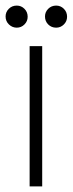

<svg xmlns="http://www.w3.org/2000/svg" viewBox="-36 -667 260 687"><path d="M70 0V-502H115V0ZM24 -568Q8 -568 -4 -579.5Q-16 -591 -16 -608Q-16 -624 -4.5 -635.5Q7 -647 24 -647Q40 -647 51.5 -635.5Q63 -624 63 -607Q63 -591 51.5 -579.5Q40 -568 24 -568ZM165 -568Q148 -568 136.5 -579.5Q125 -591 125 -608Q125 -624 136.5 -635.5Q148 -647 165 -647Q181 -647 192.5 -635.5Q204 -624 204 -607Q204 -591 192.5 -579.5Q181 -568 165 -568Z"/></svg>

Font: DM Sans 16pt ExtraLight
Style: Regular
Weight: 250
Version: Version 4.004;gftools[0.9.30]